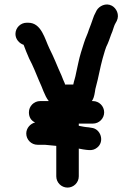

<svg xmlns="http://www.w3.org/2000/svg" viewBox="-20 -756 604 870"><path d="M99 -151C99 -123 122 -100 150 -100H183C200 -98 217 -97 235 -95V43C235 71 258 94 286 94C314 94 337 71 337 43V-83C338 -82 340 -82 341 -82C351 -80 361 -78 371 -77L383 -76C397 -75 409 -78 420 -87C455 -114 437 -173 394 -177L382 -179C366 -180 352 -183 337 -186V-196H401C429 -196 452 -219 452 -247C452 -275 429 -298 401 -298H396C403 -307 407 -320 410 -339C411 -349 413 -357 415 -364C426 -403 434 -452 445 -491C452 -514 458 -540 468 -558C476 -576 481 -595 489 -613C494 -626 497 -641 504 -652L509 -661C523 -690 507 -719 487 -730C459 -745 429 -728 418 -709L413 -699C408 -690 404 -681 401 -671C396 -655 389 -638 383 -622C377 -601 368 -586 361 -563C352 -536 341 -501 335 -472L325 -426C321 -403 316 -393 312 -373H275C274 -374 274 -376 274 -377C268 -389 264 -401 259 -413C249 -434 240 -457 230 -480L218 -507C214 -516 209 -525 204 -536C183 -579 168 -653 108 -653H101C73 -653 50 -630 50 -602C50 -578 68 -559 87 -553C94 -533 103 -512 112 -491C129 -459 143 -424 157 -390C172 -360 181 -323 201 -298H162C134 -298 111 -275 111 -247C111 -226 120 -210 139 -201C118 -196 99 -176 99 -151Z"/></svg>

Font: Electronic
Style: UltBlk
Weight: 500
Version: Version 1.011